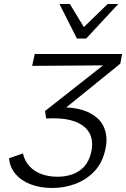

<svg xmlns="http://www.w3.org/2000/svg" viewBox="-20 -927 628 956"><path d="M240 9Q181 9 133.5 -9Q86 -27 57.5 -60.5Q29 -94 25 -139L94 -163Q103 -125 127 -99Q151 -73 187 -60Q223 -47 266 -47Q306 -47 340.5 -59Q375 -71 399.5 -98Q424 -125 434 -169Q442 -204 436 -235.5Q430 -267 404.5 -291.5Q379 -316 332 -328.5Q285 -341 210 -337L204 -374L537 -636L555 -602L140 -599L153 -658H588L579 -610L259 -351L251 -392Q355 -397 415.5 -370Q476 -343 497.5 -293.5Q519 -244 504 -181Q490 -116 450 -74Q410 -32 355.5 -11.5Q301 9 240 9ZM363 -735 382 -777 516 -907H569L409 -735ZM363 -735 276 -907H328L406 -778L409 -735Z"/></svg>

Font: Ysabeau Infant
Style: Italic
Weight: 400
Italic angle: -12°
Designer: Christian Thalmann (Catharsis Fonts)
Version: Version 2.001;gftools[0.9.30]; featfreeze: ss01,ss02,lnum